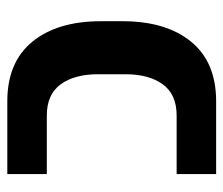

<svg xmlns="http://www.w3.org/2000/svg" viewBox="-63 -548 611 525"><g transform="rotate(-90 242.5 -285.5)"><path d="M29 0V-108H189Q247 -108 274.5 -146Q302 -184 302 -248V-323Q302 -387 274.5 -425Q247 -463 189 -463H29V-571H228Q335 -571 391 -502.5Q447 -434 447 -315V-256Q447 -137 391 -68.5Q335 0 228 0Z"/></g></svg>

Font: Assistant
Style: Bold
Weight: 700
Designer: Hebrew By Ben Nathan, Latin by Paul Hunt
Version: Version 2.001;PS 002.001;hotconv 1.0.88;makeotf.lib2.5.64775